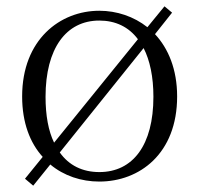

<svg xmlns="http://www.w3.org/2000/svg" viewBox="-20 -560 630 607"><path d="M294 14C421 14 540 -74 540 -255C540 -341 512 -407 470 -452L524 -520L500 -540L446 -474C403 -508 349 -526 294 -526C170 -526 50 -435 50 -255C50 -172 75 -108 115 -64L59 5L85 27L139 -40C182 -4 237 14 294 14ZM151 -109C133 -146 124 -195 124 -254C124 -407 189 -495 294 -495C345 -495 387 -475 416 -436ZM294 -16C241 -16 198 -37 169 -78L434 -408C454 -369 465 -317 465 -254C465 -101 400 -16 294 -16Z"/></svg>

Font: Noto Serif TC Light
Style: Regular
Weight: 300
Designer: Ryoko NISHIZUKA 西塚涼子 (kana & ideographs); Frank Grießhammer (Latin, Greek & Cyrillic); Wenlong ZHANG 张文龙 (bopomofo); San
Foundry: Adobe
Version: Version 2.001;hotconv 1.1.0;makeotfexe 2.6.0